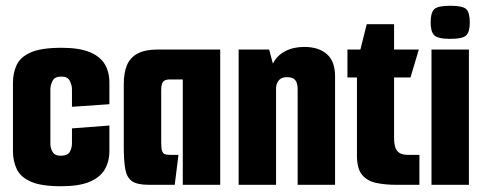

<svg xmlns="http://www.w3.org/2000/svg" viewBox="-20 -642 1680 667"><path d="M192 5Q123 5 87 -11Q51 -27 38 -55Q25 -83 25 -117V-354Q25 -389 38 -416.5Q51 -444 87 -460Q123 -476 194 -476Q255 -476 291.5 -461Q328 -446 344 -419Q360 -392 360 -356V-280L230 -271V-332Q230 -346 222.5 -361Q215 -376 193 -376Q170 -376 162.5 -361Q155 -346 155 -332V-142Q155 -128 162.5 -114.5Q170 -101 191 -101Q215 -101 222.5 -114.5Q230 -128 230 -144V-196L360 -206V-117Q360 -81 344 -53.5Q328 -26 291.5 -10.5Q255 5 192 5Z M497 0Q456 0 438 -13Q420 -26 415 -55.5Q410 -85 410 -132V-350Q410 -389 421 -415.5Q432 -442 458 -456Q484 -470 529 -470H745V0H615V-366H570Q558 -366 551.5 -362Q545 -358 542.5 -350Q540 -342 540 -328V-147Q540 -127 543 -118Q546 -109 552.5 -106.5Q559 -104 571 -104H600L587 0Z M809 -470H915L928 -421Q942 -449 970.5 -464Q999 -479 1037 -479Q1087 -479 1115.5 -454Q1144 -429 1144 -377V0H1014V-332Q1014 -354 1005.5 -364Q997 -374 977 -374Q960 -374 950.5 -365Q941 -356 939 -338V0H809Z M1356 0Q1318 0 1287 -6.5Q1256 -13 1238 -34.5Q1220 -56 1220 -102V-373H1187V-470H1232L1254 -558H1349V-470H1435L1406 -373H1349V-163Q1349 -130 1360.5 -117Q1372 -104 1396 -104H1437V0Z M1479 0V-470H1609V0ZM1544 -507Q1501 -507 1488.5 -519.5Q1476 -532 1476 -564Q1476 -598 1488.5 -610Q1501 -622 1544 -622Q1588 -622 1600 -610Q1612 -598 1612 -564Q1612 -532 1600 -519.5Q1588 -507 1544 -507Z"/></svg>

Font: Smooch Sans Thin ExtraBold
Style: Regular
Weight: 800
Version: Version 1.010